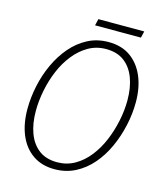

<svg xmlns="http://www.w3.org/2000/svg" viewBox="-115 -857 830 958"><g transform="rotate(15 300.0 -378.0)"><path d="M255 12Q189 12 142.5 -20.5Q96 -53 72 -110.5Q48 -168 48 -243Q48 -303 61 -364Q74 -425 99.5 -480Q125 -535 162 -578Q199 -621 247 -646Q295 -671 354 -671Q421 -671 467 -638.5Q513 -606 537.5 -548.5Q562 -491 562 -416Q562 -356 548.5 -295Q535 -234 510 -179Q485 -124 448 -81Q411 -38 362.5 -13Q314 12 255 12ZM259 -25Q309 -25 350 -48.5Q391 -72 422.5 -112Q454 -152 475 -202Q496 -252 507.5 -307Q519 -362 519 -414Q519 -479 500.5 -528.5Q482 -578 445 -606Q408 -634 351 -634Q301 -634 260 -610.5Q219 -587 187 -547Q155 -507 134 -457Q113 -407 102 -352Q91 -297 91 -245Q91 -180 109.5 -130.5Q128 -81 165 -53Q202 -25 259 -25ZM266 -734 274 -768H511L503 -734Z"/></g></svg>

Font: Source Code Pro ExtraLight Light
Style: Italic
Weight: 300
Italic angle: -11°
Monospace: yes
Version: Version 1.016;hotconv 1.0.116;makeotfexe 2.5.65601